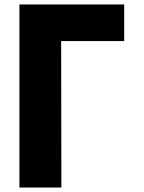

<svg xmlns="http://www.w3.org/2000/svg" viewBox="-20 -845 647 865"><path d="M255.5 -660H539.5V-825H67.5V0H256.5Z"/></svg>

Font: Sztylet
Style: Bd
Weight: 700
Foundry: Cannot Into Space Fonts, PlusOne Fonts
Version: Version 0.12